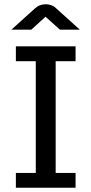

<svg xmlns="http://www.w3.org/2000/svg" viewBox="-20 -887 432 907"><path d="M55 0V-70H149V-598H55V-668H337V-598H243V-70H337V0ZM34 -747 146 -848Q157 -858 170 -862.5Q183 -867 196 -867Q209 -867 222 -862.5Q235 -858 245 -848L357 -747H263L195 -808L128 -747Z"/></svg>

Font: Atkinson Hyperlegible Next
Style: Regular
Weight: 400
Designer: Elliott Scott, Megan Eiswerth, Linus Boman, Theodore Petrosky, Letters from Sweden
Foundry: Applied Design Works, Letters from Sweden
Version: Version 2.001